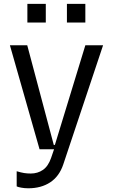

<svg xmlns="http://www.w3.org/2000/svg" viewBox="-20 -783 593 1007"><path d="M128.6 204.5Q108.7 204.5 91.6 201.3Q74.6 198.2 67.5 194.6V115.1Q89.8 121.8 106.2 124.5Q122.5 127.1 141.3 127.1Q177.6 127.1 205.3 108Q233 88.8 247.9 45.5L263.5 0H187.5L32 -545.5H122.9L262.1 -22.7H267.8L427.6 -545.5H520.6L311.8 79.5Q290.8 142 243.3 173.3Q195.7 204.5 128.6 204.5ZM123.6 -664.8V-762.8H220.2V-664.8ZM331 -664.8V-762.8H427.6V-664.8Z"/></svg>

Font: Riot Sans
Style: Regular
Weight: 400
Designer: Rasmus Andersson
Foundry: rsms
Version: Version 3.005